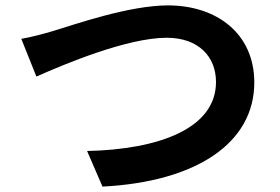

<svg xmlns="http://www.w3.org/2000/svg" viewBox="-20 -692 1040 712"><path d="M59 -548 115 -408C218 -454 452 -552 598 -552C717 -552 781 -481 781 -388C781 -216 571 -138 303 -132L360 0C709 -18 923 -162 923 -386C923 -569 782 -672 603 -672C458 -672 257 -601 180 -578C144 -567 95 -554 59 -548Z"/></svg>

Font: Noto Sans CJK KR Bold
Style: Regular
Weight: 700
Designer: Ryoko NISHIZUKA (kana & ideographs); Paul D. Hunt (Latin, Greek & Cyrillic); Wenlong ZHANG (bopomofo); Sandoll Communica
Foundry: Adobe Systems Incorporated
Version: Version 1.004;PS 1.004;hotconv 1.0.82;makeotf.lib2.5.63406